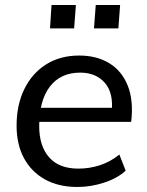

<svg xmlns="http://www.w3.org/2000/svg" viewBox="-20 -737 585 764"><path d="M480 -58Q448 -28 395 -10.5Q342 7 288 7Q213 7 159 -23Q105 -53 75.5 -107.5Q46 -162 46 -237Q46 -320 77 -383Q108 -446 164 -481Q220 -516 295 -516Q364 -516 414 -486Q464 -456 488 -397Q512 -338 502 -252H126L129 -308H453L424 -288Q433 -366 397.5 -407Q362 -448 299 -448Q221 -448 178.5 -392.5Q136 -337 136 -235Q136 -156 175.5 -111Q215 -66 292 -66Q336 -66 377.5 -79.5Q419 -93 455 -122ZM361 -717H458L451 -624H354ZM185 -717H282L275 -624H179Z"/></svg>

Font: Muli Medium
Style: Italic
Weight: 500
Italic angle: -4.541°
Designer: Vernon Adams
Foundry: Vernon Adams
Version: Version 2.100; ttfautohint (v1.8.1.43-b0c9)